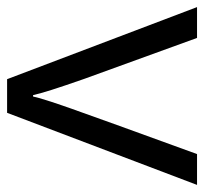

<svg xmlns="http://www.w3.org/2000/svg" viewBox="-37 -538 575 541"><g transform="rotate(90 250.5 -267.5)"><path d="M203.1 0 0 -535.2H86.9L202.1 -217.8Q241.2 -106.4 248 -73.2H252Q257.3 -99.1 285.9 -180.4Q314.5 -261.7 414.1 -535.2H501L297.9 0Z"/></g></svg>

Font: f0_52653 
Style: Regular
Weight: 400
Foundry: Ascender Corporation
Version: Version 1.10